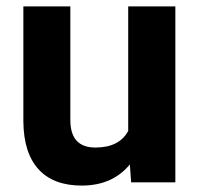

<svg xmlns="http://www.w3.org/2000/svg" viewBox="-20 -565 617 595"><path d="M382.4 -55.4Q328.5 10.1 233.2 10.1Q145.6 10.1 99.5 -40.3Q53.4 -90.7 52.4 -187.9V-545.1H198V-192.9Q198 -107.8 275.6 -107.8Q349.6 -107.8 377.3 -159.2V-545.1H523.4V0H386.4Z"/></svg>

Font: Vazir FD
Style: Bold
Weight: 700
Foundry: DejaVu fonts team - Redesigned by Saber Rastikerdar
Version: Version 21.10;October 20, 2019;FontCreator 12.0.0.2547 64-bi